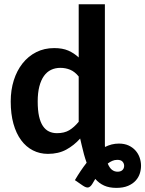

<svg xmlns="http://www.w3.org/2000/svg" viewBox="-20 -722 688 910"><path d="M359.9 -65.4Q330.6 -32.7 293.7 -12.7Q256.8 7.3 207 7.3Q168.5 7.3 136 -9.3Q103.5 -25.9 80.1 -57.6Q56.6 -89.4 43.7 -135.5Q30.8 -181.6 30.8 -241.2Q30.8 -295.4 45.4 -341.6Q60.1 -387.7 86.9 -421.6Q113.8 -455.6 151.9 -474.9Q189.9 -494.1 236.8 -494.1Q276.4 -494.1 303.7 -482.2Q331.1 -470.2 353 -449.7V-701.7H477.1V-48.3Q477.1 -42 477.1 -36.4Q477.1 -30.8 477.5 -25.4Q493.2 -33.2 509.5 -37.4Q525.9 -41.5 543.5 -41.5Q569.8 -41.5 589.4 -32.5Q608.9 -23.4 621.8 -9Q634.8 5.4 641.4 23.7Q647.9 42 648.4 61Q648.9 79.6 643.1 98.9Q637.2 118.2 623.5 133.5Q609.9 148.9 587.2 158.7Q564.5 168.5 531.7 168.5Q497.6 168.5 473.4 157.5Q449.2 146.5 431.6 126L417 150.4Q408.7 163.6 398.9 166.3Q389.2 168.9 372.6 157.7L335 131.8Q348.1 109.4 362.1 88.6Q376 67.9 390.6 49.3Q383.8 30.3 377.9 9Q372.1 -12.2 366.7 -36.1ZM250 -90.8Q284.7 -90.8 308.1 -104.7Q331.5 -118.7 353 -145V-359.4Q334.5 -382.3 312.7 -391.4Q291 -400.4 266.1 -400.4Q241.7 -400.4 221.9 -390.9Q202.1 -381.3 188.2 -361.8Q174.3 -342.3 166.5 -312.3Q158.7 -282.2 158.7 -241.2Q158.7 -199.7 165 -171.1Q171.4 -142.6 183.3 -124.8Q195.3 -106.9 212.2 -98.9Q229 -90.8 250 -90.8ZM536.1 35.6Q523.4 35.6 512.5 40.3Q501.5 44.9 490.7 53.2Q499 73.7 510.7 82.8Q522.5 91.8 537.1 91.8Q552.2 91.8 560.3 84Q568.4 76.2 568.4 64Q568.4 52.7 560.8 44.2Q553.2 35.6 536.1 35.6Z"/></svg>

Font: Carlito
Style: Bold
Weight: 700
Designer: Lukasz Dziedzic
Foundry: tyPoland Lukasz Dziedzic
Version: Version 1.104